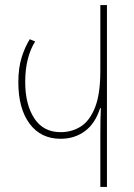

<svg xmlns="http://www.w3.org/2000/svg" viewBox="-20 -734 525 754"><path d="M374 0V-197Q374 -231 374.5 -262Q375 -293 376 -309H373Q354 -249 313.5 -219Q273 -189 218 -189Q140 -189 96 -248.5Q52 -308 52 -411Q52 -467 65 -508.5Q78 -550 97 -580L118 -571Q99 -541 89 -501Q79 -461 79 -412Q79 -324 114.5 -269.5Q150 -215 218 -215Q262 -215 297 -237Q332 -259 353 -311.5Q374 -364 374 -455V-714H400V0Z"/></svg>

Font: Noto Sans Georgian Condensed Thin
Style: Regular
Weight: 100
Width: 3
Designer: Monotype Design Team, Akaki Razmadze
Foundry: Google LLC
Version: Version 2.005; ttfautohint (v1.8.4.7-5d5b)